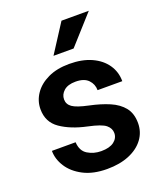

<svg xmlns="http://www.w3.org/2000/svg" viewBox="-140 -841 794 941"><g transform="rotate(-20 257.0 -370.0)"><path d="M348.6 -144.5Q348.6 -168.9 327.1 -186.8Q305.7 -204.6 236.3 -219.2Q153.8 -236.8 101.1 -273.2Q48.3 -309.6 48.3 -377Q48.3 -420.4 73.2 -457Q98.1 -493.7 144.8 -515.9Q191.4 -538.1 255.9 -538.1Q323.2 -538.1 371.6 -516.1Q419.9 -494.1 446 -456.1Q472.2 -418 472.2 -369.6H343.3Q343.3 -400.9 321.8 -423.3Q300.3 -445.8 255.4 -445.8Q215.3 -445.8 194.3 -427.2Q173.3 -408.7 173.3 -382.8Q173.3 -357.4 195.3 -341.8Q217.3 -326.2 277.3 -313.5Q335.9 -301.3 380.4 -282.2Q424.8 -263.2 449.7 -231.7Q474.6 -200.2 474.6 -150.4Q474.6 -104 447.8 -67.6Q420.9 -31.2 371.8 -10.7Q322.8 9.8 256.3 9.8Q183.6 9.8 133.3 -16.4Q83 -42.5 57.1 -83Q31.2 -123.5 31.2 -166.5H154.8Q157.2 -120.6 188.5 -101.6Q219.7 -82.5 258.8 -82.5Q302.7 -82.5 325.7 -100.1Q348.6 -117.7 348.6 -144.5ZM197.8 -601.6 293.5 -750H436L302.7 -601.6Z"/></g></svg>

Font: Vazirmatn RD UI SemiBold
Style: Regular
Weight: 600
Designer: Saber Rastikerdar
Foundry: Saber Rastikerdar
Version: Version 33.003